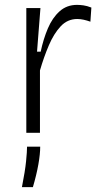

<svg xmlns="http://www.w3.org/2000/svg" viewBox="-20 -545 417 788"><path d="M88 0V-512H146L132 -333H147Q158 -385 176.5 -428.5Q195 -472 224.5 -498.5Q254 -525 296 -525Q308 -525 322.5 -523Q337 -521 355 -514L351 -456Q337 -461 323.5 -464Q310 -467 297 -467Q257 -467 229 -437Q201 -407 180.5 -359Q160 -311 144 -256V0ZM70 223Q83 157 87 117Q91 77 91 57H145Q145 87 137.5 129.5Q130 172 115 223Z"/></svg>

Font: Bricolage Grotesque 12pt ExtraLight
Style: Regular
Weight: 200
Designer: Mathieu Triay
Foundry: Atelier Triay
Version: Version 1.001; ttfautohint (v1.8.4.7-5d5b);gftools[0.9.33.de